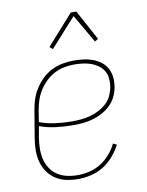

<svg xmlns="http://www.w3.org/2000/svg" viewBox="-85 -807 670 876"><g transform="rotate(-10 250.0 -369.0)"><path d="M205 8Q177 8 150 2Q123 -4 101.5 -18.5Q80 -33 65 -55Q50 -77 43.5 -103Q37 -129 37.5 -157Q38 -185 43 -213L63 -333Q67 -359 75 -384Q83 -409 97.5 -432Q112 -455 132 -474.5Q152 -494 176 -506Q200 -518 226.5 -523Q253 -528 278 -528Q301 -528 323 -525.5Q345 -523 365.5 -515.5Q386 -508 403.5 -495Q421 -482 431 -463.5Q441 -445 443.5 -423Q446 -401 442 -378Q439 -356 428.5 -334Q418 -312 400.5 -295Q383 -278 361 -266.5Q339 -255 316.5 -248.5Q294 -242 271 -240Q248 -238 225 -238Q185 -238 146 -243Q107 -248 71 -261L62 -210Q58 -185 57.5 -159.5Q57 -134 62.5 -110.5Q68 -87 81 -67Q94 -47 113.5 -34Q133 -21 157 -15.5Q181 -10 207 -10Q234 -10 262 -16.5Q290 -23 314.5 -38.5Q339 -54 358.5 -76.5Q378 -99 390 -124L407 -116Q392 -88 371 -63.5Q350 -39 323 -22.5Q296 -6 265.5 1Q235 8 205 8ZM225 -256Q246 -256 267 -258Q288 -260 308.5 -265.5Q329 -271 348.5 -281Q368 -291 384.5 -306Q401 -321 410 -340.5Q419 -360 423 -381Q426 -401 424 -420.5Q422 -440 412.5 -455.5Q403 -471 387.5 -482Q372 -493 354.5 -499Q337 -505 317.5 -507.5Q298 -510 278 -510Q255 -510 231.5 -505.5Q208 -501 186 -489.5Q164 -478 145.5 -460Q127 -442 114 -421Q101 -400 93.5 -377Q86 -354 82 -330L74 -279Q109 -266 147.5 -261Q186 -256 225 -256ZM195 -596 181 -608 304 -746H330L406 -606L390 -597L314 -728Z"/></g></svg>

Font: Iosevka Thin
Style: Italic
Weight: 100
Italic angle: -9°
Monospace: yes
Designer: Belleve Invis
Foundry: Belleve Invis
Version: Version 32.5.0; ttfautohint (v1.8.4)